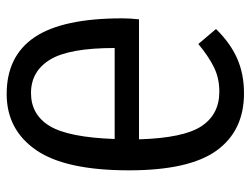

<svg xmlns="http://www.w3.org/2000/svg" viewBox="-108 -632 752 576"><g transform="rotate(90 268.0 -344.0)"><path d="M491 -355Q491 -164 430 -76Q369 12 262 12Q148 12 91.5 -72Q35 -156 35 -335Q35 -358 38 -385H398Q394 -519 358.5 -572.5Q323 -626 255 -626Q214 -626 181 -609.5Q148 -593 112 -563L67 -616Q109 -659 155.5 -679.5Q202 -700 260 -700Q372 -700 431.5 -618Q491 -536 491 -355ZM397 -312H124Q124 -175 159 -118Q194 -61 259 -61Q324 -61 358 -117Q392 -173 397 -312Z"/></g></svg>

Font: Fira Sans Extra Condensed
Style: Regular
Weight: 400
Width: 1
Designer: Carrois Corporate & Edenspiekermann AG
Foundry: Carrois Corporate GbR & Edenspiekermann AG
Version: Version 4.203